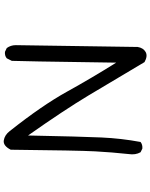

<svg xmlns="http://www.w3.org/2000/svg" viewBox="93 -863 814 1040"><g transform="rotate(90 500.0 -343.0)"><path d="M260.7 37.1 240.2 27.3Q224.6 5.9 224.6 -21.5L234.4 -681.6Q239.3 -711.9 261.2 -724.6Q283.2 -737.3 316.4 -718.8Q415 -551.8 496.1 -417Q577.1 -282.2 713.9 -87.9Q719.7 -376 724.6 -484.4Q729.5 -592.8 749 -697.3Q763.7 -709 785.2 -707L804.7 -697.3Q820.3 -669.9 814.5 -632.8Q804.7 -542 799.8 -451.2Q794.9 -360.4 791 5.9Q769.5 47.9 740.7 43.5Q711.9 39.1 690.4 11.7Q551.8 -163.1 476.6 -298.8Q401.4 -434.6 319.3 -565.4Q311.5 -19.5 309.6 0L295.9 27.3Q282.2 39.1 260.7 37.1Z"/></g></svg>

Font: NaikaiFont
Style: Regular
Weight: 400
Version: Version 1.67